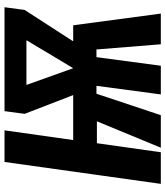

<svg xmlns="http://www.w3.org/2000/svg" viewBox="39 -771 732 850"><g transform="rotate(-90 405.0 -346.0)"><path d="M786 -603 647 -388H718L770 0H634L611 -285H577L539 0H412L450 -285H415L320 0H176L293 -283H196L156 0H16L113 -692H253L210 -388H409L326 -603L338 -692H798ZM528 -388 652 -595H454Z"/></g></svg>

Font: Fira Sans Compressed SemiBold
Style: Italic
Weight: 600
Width: 1
Italic angle: -8°
Designer: bBox Type GmbH & Carrois Corporate GbR & Edenspiekermann AG
Foundry: bBox Type GmbH & Carrois Corporate GbR & Edenspiekermann AG
Version: Version 4.301